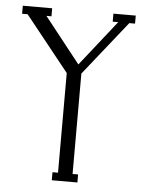

<svg xmlns="http://www.w3.org/2000/svg" viewBox="-50 -721 571 762"><g transform="rotate(5 235.0 -340.0)"><path d="M460 -648H437L265 -432V-32H287V0H185V-32H207V-429L32 -648H10V-680H127V-648H107L250 -467L393 -648H371V-680H460Z"/></g></svg>

Font: Margherita Variable
Style: Regular
Weight: 400
Designer: James Puckett
Foundry: Dunwich Type Founders
Version: Version 1.008